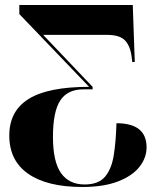

<svg xmlns="http://www.w3.org/2000/svg" viewBox="-20 -734 629 765"><path d="M308 11Q168 11 92.5 -41.5Q17 -94 17 -194Q17 -292 94.5 -340Q172 -388 335 -388L57 -678V-714H509L517 -487H507L505 -504Q500 -549 479 -572Q458 -595 407 -595H152L349 -388V-378H312Q249 -378 220 -333.5Q191 -289 191 -189Q191 -90 223 -44.5Q255 1 317 1Q373 1 399 -30.5Q425 -62 433.5 -117Q442 -172 444 -243Q564 -243 564 -147Q564 -105 535.5 -69Q507 -33 450 -11Q393 11 308 11Z"/></svg>

Font: Noto Serif Display SemiCondensed Black
Style: Regular
Weight: 900
Width: 4
Designer: Monotype Design Team
Foundry: Monotype Imaging Inc.
Version: Version 2.009